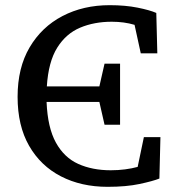

<svg xmlns="http://www.w3.org/2000/svg" viewBox="-20 -706 684 742"><path d="M396 16Q294 16 215.5 -24.5Q137 -65 92.5 -142.5Q48 -220 48 -332Q48 -444 94.5 -523Q141 -602 221.5 -644Q302 -686 404 -686Q464 -686 511.5 -676.5Q559 -667 584 -656L588 -500H524L500 -610Q460 -622 412 -622Q344 -622 289.5 -599Q235 -576 201 -521.5Q167 -467 161 -372H364L384 -460H444V-224H384L364 -312H160Q164 -213 196 -155Q228 -97 282.5 -72.5Q337 -48 408 -48Q437 -48 463.5 -51.5Q490 -55 512 -61L536 -176H600L596 -16Q571 -6 519.5 5Q468 16 396 16Z"/></svg>

Font: Source Serif 4 Caption
Style: Regular
Weight: 400
Designer: Frank Grießhammer
Foundry: Adobe Systems Incorporated
Version: Version 4.004;hotconv 1.0.117;makeotfexe 2.5.65602